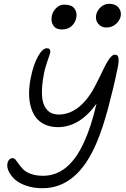

<svg xmlns="http://www.w3.org/2000/svg" viewBox="-20 -970 659 1004"><path d="M536.1 -826.2Q509.3 -826.2 493.4 -845.9Q477.5 -865.7 482.9 -892.1Q488.3 -916 507.3 -933.1Q526.4 -950.2 550.8 -950.2Q583.5 -950.2 599.9 -930.4Q616.2 -910.6 610.8 -883.8Q606.9 -864.3 586.9 -845.2Q566.9 -826.2 536.1 -826.2ZM303.2 -815.9Q273.4 -815.9 259.3 -835.9Q245.1 -856 251 -887.2Q256.3 -911.1 274.4 -928.5Q292.5 -945.8 315.9 -945.8Q353 -945.8 368.7 -926.3Q384.3 -906.7 378.9 -877Q373.5 -850.6 354.2 -833.3Q335 -815.9 303.2 -815.9ZM202.1 14.2Q154.8 14.2 116.2 0.7Q77.6 -12.7 56.4 -33Q35.2 -53.2 25.1 -75.2Q15.1 -97.2 19 -115.2Q20.5 -126.5 28.1 -134.8Q35.6 -143.1 45.9 -143.1Q54.7 -143.1 62.5 -133.5Q70.3 -124 79.6 -110.4Q88.9 -96.7 102.5 -83.3Q116.2 -69.8 142.6 -60.3Q168.9 -50.8 205.1 -50.8Q341.3 -50.8 420.9 -230Q455.6 -304.7 484.9 -428.2Q396.5 -305.2 283.2 -305.2Q243.2 -305.2 213.1 -319.6Q183.1 -334 165.8 -358.4Q148.4 -382.8 139.9 -416.3Q131.3 -449.7 132.1 -486.8Q132.8 -523.9 141.1 -564Q154.3 -631.3 178.5 -674.6Q202.6 -717.8 225.1 -717.8Q236.3 -717.8 240.5 -710.9Q244.6 -704.1 242.2 -693.8Q240.7 -686 227.5 -648.9Q214.4 -611.8 209 -580.1Q197.3 -518.1 199.5 -471.7Q201.7 -425.3 223.9 -398.2Q246.1 -371.1 287.1 -371.1Q342.3 -371.1 390.6 -408.9Q439 -446.8 477.1 -520Q487.3 -538.6 500.7 -566.4Q514.2 -594.2 522.9 -612.3Q531.7 -630.4 542.2 -648.2Q552.7 -666 562.3 -675Q571.8 -684.1 581.1 -684.1Q598.6 -684.1 600.1 -661.9Q601.6 -639.6 591.8 -599.1Q575.7 -518.6 546.6 -409.2Q517.6 -299.8 485.8 -225.1Q385.3 14.2 202.1 14.2Z"/></svg>

Font: Shantell Sans Irregular Bouncy
Style: Italic
Weight: 300
Italic angle: -11.31°
Designer: Stephen Nixon, Anya Danilova, Shantell Martin
Foundry: Arrow Type
Version: Version 1.006;[9816181b4]